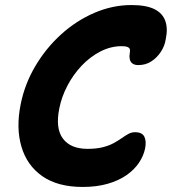

<svg xmlns="http://www.w3.org/2000/svg" viewBox="-20 -731 681 761"><path d="M308 10Q209 10 148 -32.5Q87 -75 65 -149.5Q43 -224 62 -318Q78 -398 120 -469Q162 -540 222 -594.5Q282 -649 354 -680Q426 -711 501 -711Q559 -711 591.5 -695Q624 -679 635 -648.5Q646 -618 637 -576Q633 -549 617.5 -525.5Q602 -502 579.5 -487.5Q557 -473 528 -473Q514 -473 505.5 -479Q497 -485 494.5 -495.5Q492 -506 494 -518Q496 -528 495 -534.5Q494 -541 486 -544.5Q478 -548 462 -548Q419 -548 378 -527Q337 -506 303.5 -470.5Q270 -435 247 -391Q224 -347 215 -301Q199 -222 229.5 -181.5Q260 -141 327 -141Q362 -141 387.5 -147.5Q413 -154 431 -164Q449 -174 462.5 -183.5Q476 -193 488.5 -200Q501 -207 515 -207Q543 -207 552 -189.5Q561 -172 555 -142Q549 -113 530.5 -85.5Q512 -58 481 -36.5Q450 -15 406.5 -2.5Q363 10 308 10Z"/></svg>

Font: Shantell Sans
Style: Bold Italic
Weight: 700
Italic angle: -11°
Designer: Stephen Nixon, Anya Danilova, Shantell Martin
Foundry: Arrow Type
Version: Version 1.011;[c5ecc13dd]